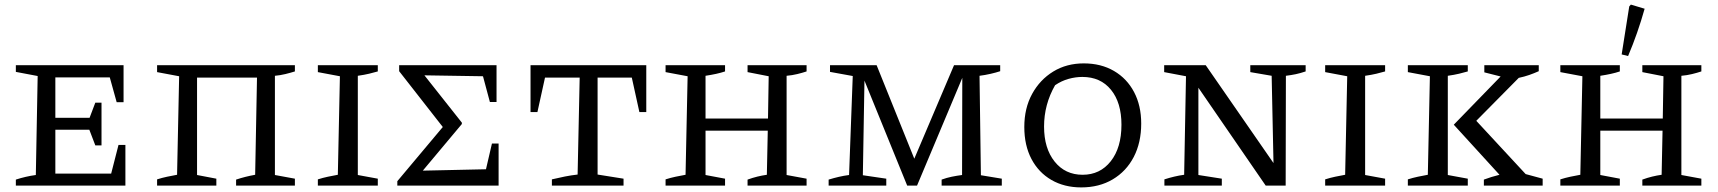

<svg xmlns="http://www.w3.org/2000/svg" viewBox="-20 -808 7479 836"><path d="M496 -177H526V0H49V-26Q92 -40 136 -46L144 -477L49 -495V-524H518V-363H488L458 -471H221V-295H370L395 -361H422V-175H395L369 -243H221V-52H464Z M838 -470V-46L922 -30V0H664V-27Q686 -34 707.5 -38.5Q729 -43 751 -47L760 -476L664 -494V-524H1264V-497Q1245 -491 1222.5 -485.5Q1200 -480 1177 -478V-46L1264 -30V0H1008V-26Q1029 -33 1049 -38Q1069 -43 1091 -47L1099 -470Z M1364 0V-27Q1386 -34 1407.5 -38.5Q1429 -43 1451 -47L1460 -476L1364 -494V-524H1625V-497Q1608 -492 1587 -487Q1566 -482 1538 -478V-46L1625 -30V0Z M2122 -183H2151V0H1710V-19L1908 -255L1718 -498V-524H2142V-364H2113L2083 -476L1828 -480L1991 -274V-268L1821 -65L2096 -71Z M2794 -524V-320H2764L2731 -470H2582V-48L2695 -30V0H2383V-27Q2412 -34 2440 -39.5Q2468 -45 2495 -48L2504 -470H2353L2320 -320H2290V-524Z M2878 0V-27Q2900 -34 2921.5 -38.5Q2943 -43 2965 -47L2974 -476L2878 -494V-524H3137V-497Q3119 -491 3098.5 -486.5Q3078 -482 3052 -478V-292H3324L3327 -476L3235 -494V-524H3492V-497Q3474 -491 3451.5 -485.5Q3429 -480 3405 -478V-46L3492 -30V0H3235V-26Q3257 -34 3277.5 -39Q3298 -44 3319 -47L3323 -239H3052V-46L3137 -30V0Z M4251 -45 4342 -30V0H4080V-26Q4102 -34 4124 -38.5Q4146 -43 4169 -46L4170 -469L3973 0H3930L3744 -457L3737 -45L3839 -30V0H3588V-26Q3611 -33 3632.5 -38Q3654 -43 3677 -46L3693 -477L3594 -495V-524H3797L3961 -117L4134 -524H4335V-498Q4317 -492 4293 -486.5Q4269 -481 4245 -478Z M4688 8Q4614 8 4558 -24.5Q4502 -57 4471 -116Q4440 -175 4440 -255Q4440 -337 4474 -399Q4508 -461 4566 -496.5Q4624 -532 4699 -532Q4774 -532 4830.5 -499Q4887 -466 4918 -407Q4949 -348 4949 -270Q4949 -187 4916.5 -124.5Q4884 -62 4825 -27Q4766 8 4688 8ZM4694 -47Q4770 -47 4816.5 -106Q4863 -165 4863 -265Q4863 -361 4817.5 -417Q4772 -473 4693 -473Q4663 -473 4632.5 -464.5Q4602 -456 4574 -437Q4526 -353 4526 -257Q4526 -162 4572 -104.5Q4618 -47 4694 -47Z M5424 -524H5665V-497Q5641 -489 5622 -485Q5603 -481 5579 -478L5578 0H5491L5198 -426V-46L5300 -30V0H5050V-27Q5072 -34 5093 -39Q5114 -44 5136 -47L5144 -476L5049 -494V-524H5230L5525 -98L5517 -478L5424 -494Z M5750 0V-27Q5772 -34 5793.5 -38.5Q5815 -43 5837 -47L5846 -476L5750 -494V-524H6011V-497Q5994 -492 5973 -487Q5952 -482 5924 -478V-46L6011 -30V0Z M6110 0V-27Q6132 -34 6153.5 -38.5Q6175 -43 6197 -47L6206 -476L6110 -494V-524H6371V-497Q6354 -492 6333 -487Q6312 -482 6284 -478V-46L6371 -30V0ZM6441 0V-26Q6473 -38 6509 -47L6310 -265L6514 -475L6443 -493V-524H6680V-498Q6660 -489 6638.5 -481.5Q6617 -474 6593 -469L6408 -282L6623 -50L6697 -30V0Z M6774 0V-27Q6796 -34 6817.5 -38.5Q6839 -43 6861 -47L6870 -476L6774 -494V-524H7033V-497Q7015 -491 6994.5 -486.5Q6974 -482 6948 -478V-292H7220L7223 -476L7131 -494V-524H7388V-497Q7370 -491 7347.5 -485.5Q7325 -480 7301 -478V-46L7388 -30V0H7131V-26Q7153 -34 7173.5 -39Q7194 -44 7215 -47L7219 -239H6948V-46L7033 -30V0ZM7069 -564 7041 -571 7074 -780 7081 -788 7141 -770Q7111 -663 7069 -564Z"/></svg>

Font: Piazzolla SC
Style: Regular
Weight: 400
Designer: Juan Pablo del Peral
Foundry: Huerta Tipografica
Version: Version 1.330